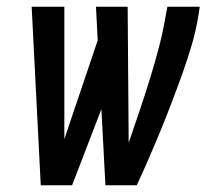

<svg xmlns="http://www.w3.org/2000/svg" viewBox="-20 -550 640 570"><path d="M101 0 74 -530H171V-137L270 -430L265 -530H359L362 -126Q378 -173 394 -220Q410 -267 424.5 -314Q439 -361 451.5 -408.5Q464 -456 472 -504L477 -530H573L569 -504Q562 -460 549.5 -417.5Q537 -375 522 -333Q507 -291 491 -249Q475 -207 458 -165.5Q441 -124 423 -82.5Q405 -41 386 0H293L281 -226L194 0Z"/></svg>

Font: Iosevka Slab MdExObl
Style: Regular
Weight: 500
Width: 7
Italic angle: -9°
Monospace: yes
Designer: Belleve Invis
Foundry: Belleve Invis
Version: Version 11.1.1; ttfautohint (v1.8.3)